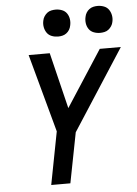

<svg xmlns="http://www.w3.org/2000/svg" viewBox="-59 -934 697 979"><g transform="rotate(-5 289.0 -444.5)"><path d="M163 0 215 -270 106 -670H214L284 -383L470 -670H578L311 -257L261 0ZM479 -751Q462 -751 446.5 -757Q431 -763 422 -776Q413 -789 410.5 -805.5Q408 -822 412 -839Q414 -850 420 -860Q426 -870 435.5 -877Q445 -884 456 -886.5Q467 -889 478 -889Q495 -889 510.5 -883Q526 -877 535 -864Q544 -851 547 -834.5Q550 -818 546 -801Q544 -790 537.5 -780Q531 -770 522 -763Q513 -756 501.5 -753.5Q490 -751 479 -751ZM264 -751Q247 -751 231.5 -757Q216 -763 207 -776Q198 -789 195 -805.5Q192 -822 196 -839Q198 -850 204.5 -860Q211 -870 220 -877Q229 -884 240.5 -886.5Q252 -889 263 -889Q280 -889 295.5 -883Q311 -877 320 -864Q329 -851 331.5 -834.5Q334 -818 330 -801Q328 -790 322 -780Q316 -770 306.5 -763Q297 -756 286 -753.5Q275 -751 264 -751Z"/></g></svg>

Font: Lode Dark Term
Style: Bold Italic
Weight: 700
Italic angle: -11°
Monospace: yes
Designer: Belleve Invis
Foundry: Belleve Invis
Version: Version 29.2.0